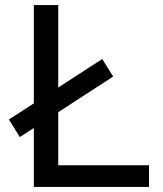

<svg xmlns="http://www.w3.org/2000/svg" viewBox="-20 -735 641 755"><path d="M566 0H113V-715H209V-85H566ZM425 -434 58 -196 15 -265 382 -503Z"/></svg>

Font: Wix Madefor Display Medium
Style: Regular
Weight: 500
Designer: Dalton Maag Ltd
Foundry: Dalton Maag Ltd
Version: Version 3.100